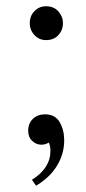

<svg xmlns="http://www.w3.org/2000/svg" viewBox="-20 -474 276 613"><path d="M95 119 82 100Q141 63 141 8Q141 -7 136 -19Q125 -12 112 -12Q96 -12 83 -24Q70 -36 70 -57Q70 -80 85 -94.5Q100 -109 124 -109Q156 -109 170.5 -84Q185 -59 185 -26Q185 17 162 55Q139 93 95 119ZM75 -400Q75 -423 90 -438.5Q105 -454 127 -454Q152 -454 166.5 -437.5Q181 -421 181 -400Q181 -378 166.5 -362Q152 -346 127 -346Q105 -346 90 -362Q75 -378 75 -400Z"/></svg>

Font: Castoro Titling
Style: Regular
Weight: 400
Version: Version 2.04